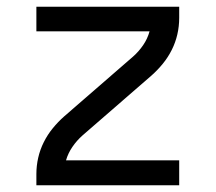

<svg xmlns="http://www.w3.org/2000/svg" viewBox="-20 -550 640 570"><path d="M88 0V-33Q88 -58 93.5 -82Q99 -106 110 -128Q121 -150 136.5 -169Q152 -188 170 -204L375 -382Q392 -397 405 -416Q418 -435 424 -457H88V-530H512V-497Q512 -472 506.5 -448Q501 -424 490 -402Q479 -380 463.5 -361Q448 -342 430 -326L225 -148Q208 -133 195 -114Q182 -95 176 -74H512V0Z"/></svg>

Font: Iosevka Curly Extended
Style: Regular
Weight: 400
Width: 7
Monospace: yes
Designer: Belleve Invis
Foundry: Belleve Invis
Version: Version 11.1.0; ttfautohint (v1.8.3)